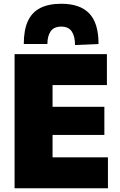

<svg xmlns="http://www.w3.org/2000/svg" viewBox="-20 -1001 638 1021"><path d="M57.5 0Q57.5 -56.5 57.5 -109.8Q57.5 -163 57.5 -230.5V-474.5Q57.5 -544.5 57.5 -599.8Q57.5 -655 57.5 -713H548.5V-548.5Q504.5 -548.5 454.2 -548.5Q404 -548.5 336 -548.5H174L259.5 -680Q259.5 -622 259.5 -566.8Q259.5 -511.5 259.5 -441V-264Q259.5 -196.5 259.5 -143Q259.5 -89.5 259.5 -33L187 -164.5H350Q407 -164.5 457.2 -164.5Q507.5 -164.5 554 -164.5V0ZM212 -283.5V-433H338Q401.5 -433 447 -433Q492.5 -433 535 -433V-283.5Q490.5 -283.5 445 -283.5Q399.5 -283.5 337.5 -283.5ZM379 -761.5Q379 -807.5 361.8 -833.5Q344.5 -859.5 306 -859.5Q266.5 -859.5 249.2 -834.2Q232 -809 232 -767H106.5Q106.5 -841.5 128.2 -888.8Q150 -936 194.2 -958.5Q238.5 -981 306 -981Q405 -981 454.5 -929.8Q504 -878.5 504 -767Z"/></svg>

Font: Commissioner Thin ExtraBold
Style: Regular
Weight: 800
Version: Version 1.000